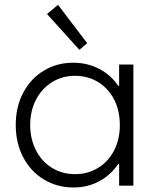

<svg xmlns="http://www.w3.org/2000/svg" viewBox="-20 -789 659 816"><path d="M486.3 -92.8H482.9Q451.2 -45.4 401.9 -18.8Q352.5 7.8 292 7.8Q223.1 7.8 167 -25.9Q110.8 -59.6 78.9 -120.1Q46.9 -180.7 46.9 -257.8Q46.9 -335.4 79.1 -395.8Q111.3 -456.1 167 -489.3Q222.7 -522.5 291 -522.5Q351.1 -522.5 401.1 -496.6Q451.2 -470.7 482.9 -423.8H486.3V-514.6H546.9V0H486.3ZM489.3 -257.8Q489.3 -319.8 464.4 -367.2Q439.5 -414.6 396.2 -440.7Q353 -466.8 298.8 -466.8Q245.1 -466.8 201.7 -440.2Q158.2 -413.6 133.3 -366Q108.4 -318.4 108.4 -257.8Q108.4 -198.2 132.8 -150.4Q157.2 -102.5 200.9 -75.7Q244.6 -48.8 298.8 -48.8Q352.1 -48.8 395.5 -74.7Q439 -100.6 464.1 -148.2Q489.3 -195.8 489.3 -257.8ZM179.7 -729.5 226.6 -768.6 350.6 -605.5 317.4 -577.1Z"/></svg>

Font: Reddit Sans Chocolate Light
Style: Regular
Weight: 300
Designer: Stephen Hutchings
Foundry: Reddit
Version: Version 1.013